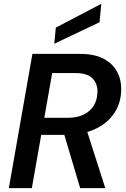

<svg xmlns="http://www.w3.org/2000/svg" viewBox="-20 -981 659 1001"><path d="M26 0 149 -700H398Q473 -700 520.5 -674.5Q568 -649 590.5 -607Q613 -565 612 -514Q611 -443 574.5 -389.5Q538 -336 473.5 -307Q409 -278 324 -278H195L146 0ZM398 0 306 -309H430L529 0ZM211 -367H335Q404 -367 445.5 -403Q487 -439 488 -503Q489 -545 462 -572.5Q435 -600 375 -600H252ZM263 -753 271 -837 508 -961 499 -865Z"/></svg>

Font: DM Sans 20pt SemiBold
Style: Italic
Weight: 600
Italic angle: -10°
Version: Version 4.004;gftools[0.9.30]